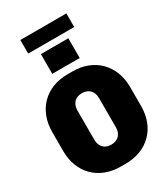

<svg xmlns="http://www.w3.org/2000/svg" viewBox="-252 -1155 1104 1272"><g transform="rotate(-30 300.0 -519.5)"><path d="M282 10Q219 10 167.5 -10Q116 -30 79 -67Q42 -104 22 -155.5Q2 -207 2 -270V-415Q2 -478 22 -529.5Q42 -581 79 -618.5Q116 -656 167.5 -676Q219 -696 282 -696H318Q381 -696 432.5 -676Q484 -656 521 -618.5Q558 -581 578 -529.5Q598 -478 598 -415V-270Q598 -207 578 -155.5Q558 -104 521 -67Q484 -30 432.5 -10Q381 10 318 10ZM300 -147Q319 -147 334 -152.5Q349 -158 360 -169Q371 -180 377 -195.5Q383 -211 383 -232V-455Q383 -476 377 -491.5Q371 -507 360 -518Q349 -529 334 -534.5Q319 -540 300 -540Q282 -540 266.5 -534.5Q251 -529 240.5 -518Q230 -507 224 -491.5Q218 -476 218 -455V-232Q218 -211 224 -195.5Q230 -180 240.5 -169Q251 -158 266.5 -152.5Q282 -147 300 -147ZM124 -945V-1049H476V-945ZM195 -749V-900H405V-749Z"/></g></svg>

Font: Chivo Mono Black
Style: Regular
Weight: 900
Designer: Hector Gatti
Foundry: Omnibus-Type
Version: Version 1.008